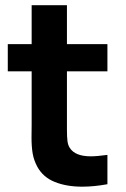

<svg xmlns="http://www.w3.org/2000/svg" viewBox="-20 -710 484 740"><path d="M238 -435V-237V-208.5Q238 -182.5 240 -166.5Q242 -150.5 249 -140Q269.5 -107.5 330 -107.5Q353 -107.5 394 -113V0Q342 9.5 297 9.5Q236 9.5 191 -8.8Q146 -27 124 -67Q110.5 -92 106 -118Q101.5 -144 101.5 -179.5L102 -229V-435H10V-540H102V-690H238V-540H394V-435Z"/></svg>

Font: Hauora ExtraBold
Style: Regular
Weight: 800
Designer: Wayne Shih
Foundry: WCYS
Version: Version 1.001